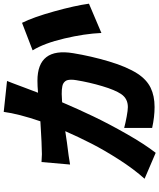

<svg xmlns="http://www.w3.org/2000/svg" viewBox="68 -883 860 1036"><g transform="rotate(-90 498.0 -365.0)"><path d="M412.3 -774.9 579.2 -757.1Q573.9 -744.3 567.8 -728.2Q561.8 -712 554.7 -693.4Q547.6 -674.7 544.4 -665.8Q521 -602.3 515.6 -589.8Q553.3 -593 580.3 -593Q761 -593 729 -399.9Q713.1 -302.9 684.5 -206.9Q655.9 -110.8 618.6 -52.9Q586.3 -3.6 542.4 17.8Q498.6 39.1 438.6 39.1Q384.9 39.1 325.6 25.9V-125Q352.3 -117.9 386.7 -111.5Q421.2 -105.1 438.2 -105.1Q483.7 -105.1 508.2 -141Q530.5 -174 551.1 -243.1Q571.7 -312.1 583.5 -383.9Q585.9 -398.4 585.9 -409.8Q585.9 -421.2 584 -429.5Q582 -437.9 577.2 -443.5Q572.4 -449.2 566.4 -452.9Q560.4 -456.7 551 -458.6Q541.5 -460.6 531.8 -461.3Q522 -462 508.5 -462Q498.2 -462 464.1 -459.9Q428.3 -375.7 388.1 -291.7Q348 -207.7 293.3 -111.7Q238.6 -15.6 191.4 45.1L51.5 -14.9Q103 -72.1 154.5 -152.3Q206 -232.6 240.9 -301Q275.9 -369.3 308.2 -442.8Q294.7 -440.7 274.5 -437.9Q254.3 -435 247.9 -433.9Q166.2 -424 128.2 -416.9L141.7 -571Q169.4 -568.9 184.3 -568.9Q207.4 -568.9 251.4 -571Q266.7 -571.7 305 -573.9Q343.4 -576 361.5 -577.1Q402 -696 412.3 -774.9ZM744.3 -619 892.8 -676.1Q922.9 -616.1 954.4 -503.2Q985.8 -390.3 996.1 -315L838.1 -247.9Q834.2 -338.1 808.4 -447.4Q782.7 -556.8 744.3 -619Z"/></g></svg>

Font: Karasuma Gothic
Style: Italic
Weight: 900
Italic angle: -9.39999°
Designer: Rasmus Andersson / Ryoko Nishizuka
Foundry: Genbu
Version: Version 1.00